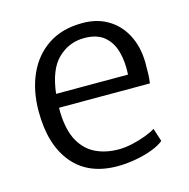

<svg xmlns="http://www.w3.org/2000/svg" viewBox="-89 -651 733 745"><g transform="rotate(-15 277.5 -278.0)"><path d="M295 8Q178 8 115.5 -67.2Q53 -142.5 53 -276Q53 -359.5 82 -424.2Q111 -489 166.5 -526.2Q222 -563.5 302 -564Q361 -565 405.5 -539.2Q450 -513.5 475.2 -466Q500.5 -418.5 502 -355Q502 -329 501.5 -308.2Q501 -287.5 498 -270H133Q132.5 -260.5 133 -250Q135.5 -178.5 159.5 -135.5Q183.5 -92.5 224 -73.2Q264.5 -54 316 -54Q341.5 -54 370.8 -60.5Q400 -67 425.8 -76.8Q451.5 -86.5 466 -96L483 -43Q465 -28 434 -16.5Q403 -5 366.2 1.5Q329.5 8 295 8ZM297 -506Q236 -506 191.5 -463.5Q147 -421 136 -325H425Q428 -376 416.8 -417Q405.5 -458 376.5 -482Q347.5 -506 297 -506Z"/></g></svg>

Font: Merriweather Sans Light
Style: Regular
Weight: 300
Designer: Eben Sorkin
Foundry: Eben Sorkin
Version: Version 2.001; ttfautohint (v1.8.3)